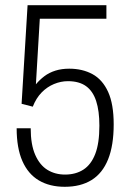

<svg xmlns="http://www.w3.org/2000/svg" viewBox="-20 -706 494 738"><path d="M229 12Q171 12 129.5 -12.5Q88 -37 66 -87Q44 -137 44 -213H98Q98 -150 115.5 -110.5Q133 -71 162.5 -53Q192 -35 230 -35Q271 -35 300.5 -54Q330 -73 346 -114Q362 -155 362 -223Q362 -280 349.5 -318Q337 -356 310.5 -375Q284 -394 241 -394Q214 -394 187.5 -383Q161 -372 140 -350.5Q119 -329 106 -296L63 -307L86 -686H389V-634H133L118 -382Q132 -399 150.5 -413Q169 -427 193 -434.5Q217 -442 246 -442Q297 -442 335.5 -421Q374 -400 395.5 -353Q417 -306 417 -228Q417 -147 395.5 -93.5Q374 -40 332 -14Q290 12 229 12Z"/></svg>

Font: Archivo Condensed ExtraLight
Style: Regular
Weight: 250
Width: 3
Designer: Hector Gatti
Foundry: Omnibus-Type
Version: Version 2.001